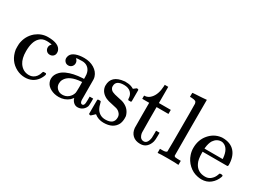

<svg xmlns="http://www.w3.org/2000/svg" viewBox="-40 -1286 2528 1890"><g transform="rotate(30 1224.5 -341.5)"><path d="M297 -358Q297 -381 312 -396Q317 -401 316.5 -402Q316 -403 307 -404Q281 -408 258 -408Q207 -408 178 -376Q131 -329 131 -219Q131 -137 162 -90Q203 -29 272 -29Q297 -29 316 -39Q358 -60 374 -117Q376 -125 379 -127Q382 -129 395 -129H409Q415 -123 415 -120Q415 -101 390 -61Q340 11 249 11Q199 11 154 -12Q55 -63 35 -182Q34 -188 34 -214Q34 -240 35 -247Q47 -341 117 -400Q177 -448 250 -448Q379 -448 401 -380Q404 -371 404 -357Q404 -334 388.5 -319.5Q373 -305 350 -305Q327 -305 312 -320.5Q297 -336 297 -358Z M507 -359Q507 -373 515 -391Q528 -418 567 -433Q606 -448 662 -448Q728 -448 776.5 -418Q825 -388 840 -340Q845 -326 845.5 -308.5Q846 -291 846 -194Q846 -96 846.5 -79.5Q847 -63 852 -54Q858 -40 872 -40Q885 -40 891 -54Q897 -66 897 -109V-145H937V-106Q936 -66 934 -59Q925 -31 901 -12.5Q877 6 844 6Q819 6 799.5 -11.5Q780 -29 773 -54V-58Q770 -55 761 -44.5Q752 -34 748 -30Q699 11 634 11Q582 11 541 -11Q500 -33 486 -69Q478 -88 478 -107Q478 -154 517 -193Q540 -216 574 -231Q642 -262 748 -268H762V-290Q762 -324 756 -340Q746 -373 721 -392Q696 -411 659 -411Q592 -411 592 -403Q614 -388 614 -359Q614 -337 598.5 -321Q583 -305 560 -305Q537 -305 522 -321Q507 -337 507 -359ZM762 -175Q762 -233 761 -233Q758 -233 756 -232Q619 -223 581 -151Q570 -131 570 -106Q570 -72 594 -49Q618 -26 653 -26Q693 -26 721.5 -50Q750 -74 759 -109Q761 -116 762 -175Z M1134 -414Q1042 -414 1042 -349Q1042 -336 1044 -332Q1053 -308 1075 -297.5Q1097 -287 1143 -278Q1200 -268 1221 -256Q1284 -226 1302 -157Q1303 -151 1303 -133Q1303 -94 1289 -64Q1250 10 1142 10Q1082 10 1038 -26L1030 -19L1021 -10Q1015 -4 1009 1L998 11H990Q983 11 977 5V-74Q977 -138 977.5 -148.5Q978 -159 982 -161Q984 -162 998 -162Q1011 -162 1013.5 -160Q1016 -158 1019 -146Q1027 -108 1045 -77Q1080 -26 1142 -26Q1239 -26 1239 -104Q1239 -133 1221 -151Q1205 -170 1179 -178Q1162 -182 1131 -189Q1075 -200 1055 -210Q989 -241 978 -303Q977 -307 977 -318Q977 -433 1118 -447Q1122 -449 1142 -447Q1182 -447 1212 -432L1227 -424L1236 -431Q1249 -442 1258 -448H1266Q1273 -448 1279 -442V-310L1273 -304H1245Q1239 -310 1239 -316Q1239 -362 1211 -388Q1183 -414 1134 -414Z M1479 -600V-615H1519V-431H1654V-385H1519V-241Q1520 -116 1520.5 -99.5Q1521 -83 1527 -68Q1541 -29 1576 -29Q1620 -29 1630 -100Q1631 -108 1631 -146V-181H1671V-146Q1671 -100 1666 -80Q1655 -40 1628.5 -15Q1602 10 1559 10Q1505 10 1473 -19.5Q1441 -49 1436 -100Q1435 -107 1435 -248V-385H1356V-422H1365Q1402 -425 1428 -454Q1474 -502 1479 -600Z M1769 -46H1783Q1822 -46 1830 -60V-68Q1830 -77 1830 -91Q1830 -105 1830.5 -124Q1831 -143 1831 -167.5Q1831 -192 1831 -217.5Q1831 -243 1831 -272.5Q1831 -302 1831 -329Q1831 -366 1831 -407.5Q1831 -449 1831 -482Q1831 -515 1830.5 -542.5Q1830 -570 1830 -586Q1830 -602 1830 -603Q1827 -622 1815.5 -628.5Q1804 -635 1771 -637H1753V-660Q1753 -683 1755 -683L1765 -684Q1775 -685 1794 -686Q1813 -687 1831 -688Q1848 -689 1868 -690.5Q1888 -692 1898 -693Q1908 -694 1909 -694H1912V-379Q1912 -62 1913 -60Q1917 -52 1925 -49Q1946 -46 1974 -46H1990V0H1982Q1964 -3 1872 -3Q1774 -3 1761 0H1753V-46Z M2420 -245Q2420 -238 2413 -231H2131V-216Q2131 -142 2151 -104Q2187 -30 2275 -30Q2318 -30 2347 -62Q2367 -82 2378 -114Q2381 -125 2384 -128Q2387 -131 2400 -131Q2420 -131 2420 -121Q2420 -117 2417 -108Q2398 -56 2356.5 -22.5Q2315 11 2255 11Q2236 11 2211 6Q2154 -5 2109 -46Q2064 -87 2045 -145Q2033 -181 2033 -218Q2033 -310 2087 -373.5Q2141 -437 2220 -447Q2224 -448 2234 -448Q2325 -448 2372.5 -394.5Q2420 -341 2420 -245ZM2338 -275Q2329 -384 2264 -407Q2257 -410 2243 -411Q2191 -411 2158 -363Q2138 -331 2132 -274V-267H2338Z"/></g></svg>

Font: MathJax_Main
Style: Regular
Weight: 400
Version: Version 1.1